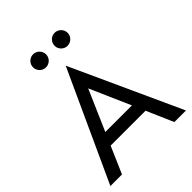

<svg xmlns="http://www.w3.org/2000/svg" viewBox="-244 -1016 1148 1148"><g transform="rotate(-45 329.5 -442.0)"><path d="M421.7 -773.9C452.3 -773.9 477.1 -798.7 477.1 -828.6C477.1 -859.2 452.3 -884 421.7 -884C391.8 -884 367 -859.2 367 -828.6C367 -798.7 391.8 -773.9 421.7 -773.9ZM239.5 -773.9C270.1 -773.9 294.9 -798.7 294.9 -828.6C294.9 -859.2 270.1 -884 239.5 -884C209.6 -884 184.8 -859.2 184.8 -828.6C184.8 -798.7 209.6 -773.9 239.5 -773.9ZM649 0 330 -698 10 0H108L182 -170H477L551 0ZM329 -507 442 -250H217Z"/></g></svg>

Font: Glacial Indifference
Style: Medium
Weight: 500
Version: Version 1.001